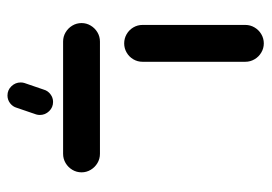

<svg xmlns="http://www.w3.org/2000/svg" viewBox="-123 -436 702 496"><g transform="rotate(90 228.0 -188.0)"><path d="M425.2 -47.8Q425.2 -34.8 418.7 -23.9Q412.2 -13 401.3 -6.5Q390.4 0 377.4 0H87.4Q74.4 0 63.5 -6.5Q52.6 -13 46.1 -23.9Q39.6 -34.8 39.6 -47.8Q39.6 -60.4 46.1 -71.3Q52.6 -82.2 63.5 -88.7Q74.4 -95.2 87.4 -95.2H377.4Q390.4 -95.2 401.3 -88.7Q412.2 -82.2 418.7 -71.3Q425.2 -60.4 425.2 -47.8ZM92.2 -157.8Q79.3 -157.8 68.3 -164.1Q57.4 -170.4 50.9 -181.3Q44.4 -192.2 44.4 -205.2V-470.7Q44.4 -483.7 50.9 -494.6Q57.4 -505.6 68.3 -512Q79.3 -518.5 92.2 -518.5Q104.8 -518.5 115.7 -512Q126.7 -505.6 133.1 -494.6Q139.6 -483.7 139.6 -470.7V-205.2Q139.6 -192.2 133.1 -181.3Q126.7 -170.4 115.7 -164.1Q104.8 -157.8 92.2 -157.8ZM193 109.6Q193 104.4 194.4 100L211.5 50Q214.4 39.6 223.3 32.8Q232.2 25.9 243.3 25.9Q257.4 25.9 267.2 36.1Q277 46.3 277 60Q277 65.2 275.6 69.6L258.5 119.6Q255.6 130 246.7 136.9Q237.8 143.7 226.7 143.7Q212.6 143.7 202.8 133.5Q193 123.3 193 109.6Z"/></g></svg>

Font: 26F Galaxy Sans Extra Bold
Style: Regular
Weight: 800
Designer: C₂₉H₂₅N₃O₅
Version: Version 1.100